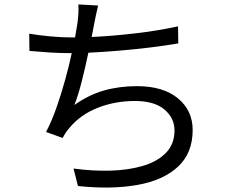

<svg xmlns="http://www.w3.org/2000/svg" viewBox="-20 -808 1040 867"><path d="M332 32 312 -47Q399 -35 480.5 -37.5Q562 -40 627 -59.5Q692 -79 730 -118.5Q768 -158 768 -219Q768 -275 722.5 -313.5Q677 -352 589 -352Q500 -352 422 -321.5Q344 -291 294 -231Q275 -209 263 -185L188 -212Q214 -262 235.5 -323.5Q257 -385 274.5 -448.5Q292 -512 304 -568H303Q252 -568 204.5 -571Q157 -574 113 -578L112 -656Q152 -649 204.5 -644Q257 -639 302 -639H319L330 -705Q333 -729 334 -748Q335 -767 334 -788L423 -783Q418 -763 413.5 -741Q409 -719 405 -699L394 -641Q484 -645 588 -657Q692 -669 784 -689L785 -612Q727 -602 657 -593.5Q587 -585 515.5 -579Q444 -573 379 -570Q366 -507 349.5 -442Q333 -377 316 -334Q381 -380 450 -399.5Q519 -419 598 -419Q717 -419 783.5 -364Q850 -309 850 -221Q850 -117 784 -55.5Q718 6 601 27Q484 48 332 32Z"/></svg>

Font: Chocolate Classical Sans
Style: Regular
Weight: 400
Designer: 田海東、宇文滿月
Foundry: Moonlit Owen
Version: Version 1.001